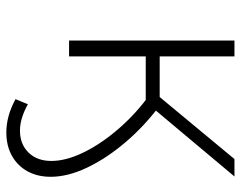

<svg xmlns="http://www.w3.org/2000/svg" viewBox="-97 -465 760 606"><g transform="rotate(90 283.0 -162.0)"><path d="M398 198Q346 198 293 169L309 130Q354 155 392 155Q435 155 461.5 128Q488 101 488 56Q488 9 460.5 -47Q433 -103 384.5 -158.5Q336 -214 274 -258L311 -288Q378 -238 429 -178Q480 -118 509 -57Q538 4 538 58Q538 100 520.5 131.5Q503 163 471.5 180.5Q440 198 398 198ZM108 0V-522H158V0ZM142 -242V-286H306V-242ZM314 -256 268 -264 482 -522H537Z"/></g></svg>

Font: Modern
Style: Regular
Weight: 300
Designer: Julieta Ulanovsky
Foundry: Julieta Ulanovsky
Version: Version 8.000